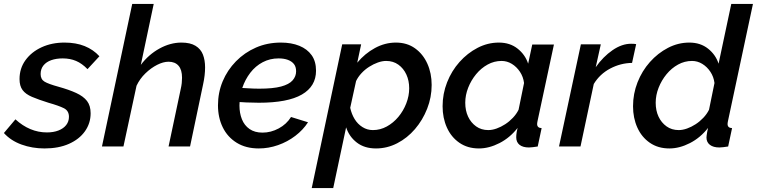

<svg xmlns="http://www.w3.org/2000/svg" viewBox="-45 -750 3875 983"><path d="M183 10Q120 10 65 -10Q10 -30 -25 -69L34 -139Q70 -106 110.5 -89Q151 -72 195 -72Q229 -72 254.5 -82Q280 -92 294 -110Q308 -128 308 -152Q308 -183 282 -196Q256 -209 203 -224Q152 -240 119 -254Q86 -268 70.5 -289Q55 -310 55 -345Q55 -400 85.5 -442Q116 -484 168 -508Q220 -532 285 -532Q344 -532 388.5 -514Q433 -496 464 -462L403 -396Q375 -425 344.5 -438Q314 -451 276 -451Q243 -451 217.5 -442Q192 -433 177.5 -415Q163 -397 163 -371Q163 -344 183 -332Q203 -320 254 -306Q308 -291 345 -274Q382 -257 400.5 -233Q419 -209 419 -170Q419 -119 390 -78Q361 -37 308 -13.5Q255 10 183 10Z M632 -730H742L676 -418Q716 -471 771.5 -501.5Q827 -532 884 -532Q929 -532 956 -515.5Q983 -499 994 -470.5Q1005 -442 1005 -405Q1005 -385 1002.5 -363.5Q1000 -342 995 -319L928 0H818L880 -293Q884 -310 885.5 -324.5Q887 -339 887 -352Q887 -393 869 -413.5Q851 -434 818 -434Q791 -434 759.5 -418Q728 -402 699.5 -374.5Q671 -347 654 -311L587 0H477Z M1280 10Q1214 10 1167 -19Q1120 -48 1095.5 -98Q1071 -148 1071 -211Q1071 -276 1095 -333.5Q1119 -391 1163 -436Q1207 -481 1265.5 -506.5Q1324 -532 1393 -532Q1447 -532 1487.5 -515.5Q1528 -499 1550.5 -467.5Q1573 -436 1573 -388Q1573 -308 1500.5 -266Q1428 -224 1280 -224Q1252 -224 1217 -225.5Q1182 -227 1138 -231L1153 -302Q1193 -300 1224 -298Q1255 -296 1282 -296Q1353 -296 1394 -307Q1435 -318 1453 -338.5Q1471 -359 1471 -385Q1471 -408 1460 -422Q1449 -436 1429 -443.5Q1409 -451 1381 -451Q1337 -451 1300 -431.5Q1263 -412 1236.5 -377.5Q1210 -343 1195.5 -300Q1181 -257 1181 -209Q1181 -171 1193.5 -139.5Q1206 -108 1232.5 -89.5Q1259 -71 1299 -71Q1342 -71 1382 -92.5Q1422 -114 1445 -151L1532 -124Q1507 -85 1467 -54.5Q1427 -24 1378.5 -7Q1330 10 1280 10Z M1707 -523H1804L1784 -429Q1823 -476 1874.5 -504Q1926 -532 1982 -532Q2039 -532 2080 -502.5Q2121 -473 2143 -424Q2165 -375 2165 -315Q2165 -252 2142 -193.5Q2119 -135 2079.5 -89Q2040 -43 1988.5 -16.5Q1937 10 1880 10Q1821 10 1782 -20Q1743 -50 1727 -98L1661 213H1551ZM1864 -84Q1902 -84 1935.5 -102.5Q1969 -121 1994.5 -151.5Q2020 -182 2035 -220.5Q2050 -259 2050 -298Q2050 -337 2035.5 -368.5Q2021 -400 1994.5 -419Q1968 -438 1932 -438Q1912 -438 1889.5 -430Q1867 -422 1845 -408Q1823 -394 1805.5 -375Q1788 -356 1778 -335L1748 -198Q1755 -166 1770.5 -140.5Q1786 -115 1810.5 -99.5Q1835 -84 1864 -84Z M2407 10Q2349 10 2307 -19Q2265 -48 2243 -97Q2221 -146 2221 -206Q2221 -270 2244 -328.5Q2267 -387 2307.5 -432.5Q2348 -478 2400 -505Q2452 -532 2509 -532Q2566 -532 2605 -501Q2644 -470 2659 -424L2680 -522H2791L2707 -130Q2706 -125 2705.5 -121.5Q2705 -118 2705 -115Q2705 -95 2728 -94L2708 0Q2694 2 2683 3.5Q2672 5 2663 5Q2632 5 2615 -8.5Q2598 -22 2598 -47Q2598 -52 2598.5 -59Q2599 -66 2600.5 -75Q2602 -84 2605 -95Q2566 -45 2512.5 -17.5Q2459 10 2407 10ZM2455 -84Q2475 -84 2497.5 -92Q2520 -100 2541.5 -114Q2563 -128 2581 -147Q2599 -166 2610 -188L2638 -325Q2634 -357 2617 -382.5Q2600 -408 2575.5 -423Q2551 -438 2523 -438Q2485 -438 2451.5 -419.5Q2418 -401 2392.5 -370Q2367 -339 2352 -301Q2337 -263 2337 -224Q2337 -184 2351.5 -153Q2366 -122 2392.5 -103Q2419 -84 2455 -84Z M2929 -523H3031L3005 -406Q3043 -460 3091 -493Q3139 -526 3186 -526Q3196 -526 3202 -525.5Q3208 -525 3212 -524L3191 -428Q3132 -427 3079 -399Q3026 -371 2995 -320L2927 0H2817Z M3382 10Q3324 10 3282 -19Q3240 -48 3218 -97Q3196 -146 3196 -206Q3196 -270 3219 -328.5Q3242 -387 3282.5 -432.5Q3323 -478 3375 -505Q3427 -532 3484 -532Q3541 -532 3580 -501Q3619 -470 3634 -424L3699 -730H3810L3682 -130Q3681 -125 3680.5 -121.5Q3680 -118 3680 -115Q3680 -95 3703 -94L3683 0Q3669 2 3658 3.5Q3647 5 3638 5Q3607 5 3589.5 -8.5Q3572 -22 3572 -46Q3572 -51 3573 -57.5Q3574 -64 3575.5 -73.5Q3577 -83 3580 -95Q3541 -45 3487.5 -17.5Q3434 10 3382 10ZM3430 -84Q3450 -84 3472.5 -92Q3495 -100 3516.5 -114Q3538 -128 3556 -147Q3574 -166 3585 -188L3613 -325Q3609 -357 3592 -382.5Q3575 -408 3550.5 -423Q3526 -438 3498 -438Q3460 -438 3426.5 -419.5Q3393 -401 3367.5 -370Q3342 -339 3327 -301Q3312 -263 3312 -224Q3312 -184 3326.5 -153Q3341 -122 3367.5 -103Q3394 -84 3430 -84Z"/></svg>

Font: Raleway Thin SemiBold
Style: Italic
Weight: 600
Italic angle: -12°
Version: Version 4.026